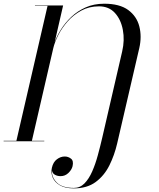

<svg xmlns="http://www.w3.org/2000/svg" viewBox="-84 -780 880 1060"><path d="M-64 -2.5H6.5L178.5 -747.5H109V-750H264.5L218 -547.5Q229.5 -580 252.2 -616.8Q275 -653.5 309 -686Q343 -718.5 388.5 -739Q434 -759.5 491.5 -759.5Q576.5 -759.5 623.8 -724.8Q671 -690 685.2 -634Q699.5 -578 685 -514.5L563 11.5Q548 76.5 519.8 133.2Q491.5 190 444 225Q396.5 260 324 260Q276 260 247 243.2Q218 226.5 207 200.2Q196 174 202.5 146Q209.5 115 230 99.5Q250.5 84 273.5 84Q292.5 84 308 96Q323.5 108 316.5 138Q312 157 293.8 174.8Q275.5 192.5 250.5 192.5Q233 192.5 219.2 184.8Q205.5 177 203 162Q200.5 199 230 228.2Q259.5 257.5 324 257.5Q358 257.5 382.5 232.5Q407 207.5 425 166.5Q443 125.5 456.2 76.5Q469.5 27.5 480.5 -20L590.5 -496Q605 -558 594.2 -615.2Q583.5 -672.5 550.2 -708.8Q517 -745 462.5 -745Q408 -745 364.8 -721.5Q321.5 -698 289.5 -661.8Q257.5 -625.5 237.8 -586.2Q218 -547 210.5 -515.5L92 -2.5H160.5V0H-64Z"/></svg>

Font: Bodoni* 72pt
Style: Italic
Weight: 400
Italic angle: -13°
Version: Version 2.3